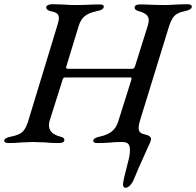

<svg xmlns="http://www.w3.org/2000/svg" viewBox="-48 -674 929 910"><path d="M535 199Q535 194 540 169L557 101Q568 62 568 39Q568 16 559.5 7.5Q551 -1 528 -1Q497 -1 471 2Q439 4 414 4Q394 4 394 -6Q394 -21 427 -27Q462 -35 482 -51Q502 -67 512 -97L573 -291Q579 -307 571 -307H260Q251 -307 248 -294L188 -104Q184 -92 184 -80Q184 -41 236 -27Q248 -24 252.5 -20.5Q257 -17 257 -10Q257 4 230 4Q194 4 165 1Q127 -1 109 -1Q91 -1 55 1Q26 4 -7 4Q-28 4 -28 -8Q-27 -15 -18.5 -19.5Q-10 -24 6 -27Q42 -34 58 -48.5Q74 -63 85 -98L223 -551Q231 -577 231 -588Q231 -602 222.5 -609.5Q214 -617 192 -621Q171 -626 171 -639Q171 -646 179.5 -650Q188 -654 199 -654Q225 -654 261 -652Q291 -650 308 -650L359 -651Q397 -653 424 -653Q444 -653 444 -643Q444 -627 410 -621Q372 -613 353 -597Q334 -581 325 -551L266 -358L265 -354Q265 -348 276 -348H580Q588 -348 592 -360L652 -551Q657 -568 657 -578Q657 -594 646 -604Q635 -614 610 -621Q590 -626 590 -638Q590 -653 617 -653Q642 -653 682 -651L738 -650Q753 -650 781 -652Q813 -654 840 -654Q861 -654 861 -642Q861 -635 852 -629.5Q843 -624 827 -621Q793 -614 779 -599Q765 -584 754 -552L615 -101Q609 -80 609 -67Q609 -43 635 -38Q668 -31 668 -15Q668 -10 664 0L645 42Q604 132 586 177Q580 192 569 204Q558 216 547 216Q535 216 535 199Z"/></svg>

Font: EB Garamond Medium
Style: Italic
Weight: 500
Italic angle: -17.2°
Designer: Georg Duffner and Octavio Pardo
Foundry: Georg Duffner
Version: Version 1.000